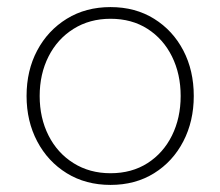

<svg xmlns="http://www.w3.org/2000/svg" viewBox="-20 -516 622 542"><path d="M292 6Q222 6 168.5 -27Q115 -60 85 -117Q55 -174 55 -245Q55 -317 85 -373.5Q115 -430 168.5 -463Q222 -496 292 -496Q362 -496 415 -463Q468 -430 497.5 -373.5Q527 -317 527 -245Q527 -174 497.5 -117Q468 -60 415 -27Q362 6 292 6ZM292 -27Q352 -27 396.5 -55.5Q441 -84 465.5 -133.5Q490 -183 490 -245Q490 -307 465.5 -356.5Q441 -406 396.5 -434.5Q352 -463 292 -463Q233 -463 187.5 -434.5Q142 -406 117 -356.5Q92 -307 92 -245Q92 -183 117 -133.5Q142 -84 187.5 -55.5Q233 -27 292 -27Z"/></svg>

Font: REM Medium Thin
Style: Regular
Weight: 250
Version: Version 1.005;gftools[0.9.28]